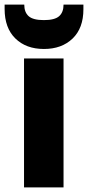

<svg xmlns="http://www.w3.org/2000/svg" viewBox="-29 -811 381 831"><path d="M246 -558V0H75V-558ZM161 -599Q84 -599 37.5 -644.5Q-9 -690 -9 -772V-791H76Q76 -758 95 -741Q114 -724 161 -724Q208 -724 227 -741Q246 -758 246 -791H332V-771Q332 -689 285 -644Q238 -599 161 -599Z"/></svg>

Font: Poppins A&M
Style: Bold-A&M
Weight: 700
Designer: Ninad Kale (Devanagari), Jonny Pinhorn (Latin)
Foundry: Indian Type Foundry
Version: 4.004